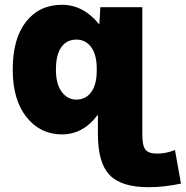

<svg xmlns="http://www.w3.org/2000/svg" viewBox="-20 -550 774 800"><path d="M398 -520H573V10Q573 57 586 73.5Q599 90 634 90Q673 90 709 75L734 215Q664 230 599 230Q486 230 437 179.5Q388 129 388 10V-70H386Q326 10 238 10Q148 10 90.5 -62Q33 -134 33 -260Q33 -389 88.5 -459.5Q144 -530 238 -530Q327 -530 392 -450H394ZM213 -260Q213 -200 237 -167.5Q261 -135 298 -135Q337 -135 360 -166Q383 -197 383 -255V-265Q383 -322 360 -353.5Q337 -385 298 -385Q258 -385 235.5 -353.5Q213 -322 213 -260Z"/></svg>

Font: Mplus 1p Black
Style: Regular
Weight: 900
Version: Version 1.061